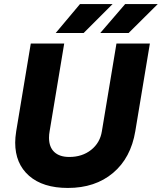

<svg xmlns="http://www.w3.org/2000/svg" viewBox="-20 -915 799 948"><path d="M55 -211Q55 -235 60 -267L132 -700H297L225 -267Q222 -251 222 -235Q222 -189 248 -164.5Q274 -140 322 -140Q386 -140 430 -175Q474 -210 483 -267L555 -700H720L648 -267Q626 -135 538 -61Q450 13 315 13Q192 13 123.5 -47Q55 -107 55 -211ZM598 -895H759L615 -752H475ZM375 -895H536L393 -752H255Z"/></svg>

Font: Oak Sans ExtraBold
Style: Italic
Weight: 800
Italic angle: -9.49998°
Foundry: Erik Kennedy, Walven
Version: Version 1.000